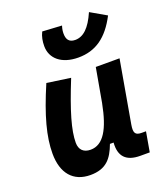

<svg xmlns="http://www.w3.org/2000/svg" viewBox="-147 -904 880 1016"><g transform="rotate(-20 293.0 -396.5)"><path d="M187 10.3C275.4 10.3 311.5 -34.7 339.4 -109.4H359.9C354 -32.7 390.1 4.9 468.8 4.9H522L541.5 -106.9H518.1C481.9 -106.9 472.7 -120.6 480.5 -166.5L542 -517.6H408.2L374 -325.2V-325.7C347.7 -189.5 305.7 -115.2 233.4 -115.2C193.8 -115.2 171.4 -137.7 171.4 -176.8C171.4 -246.1 200.2 -345.2 266.1 -508.3L133.3 -527.3C64.9 -367.7 36.1 -259.3 36.1 -164.6C36.1 -53.7 90.8 10.3 187 10.3ZM339.8 -595.7C437 -595.7 506.8 -644.5 562.5 -751.5L473.6 -802.7C439.5 -724.6 401.9 -689 355.5 -689C318.8 -689 308.1 -711.9 308.1 -741.7C308.1 -752 309.1 -766.1 315.4 -784.7L206.1 -791C193.8 -766.6 189.5 -741.2 189.5 -713.9C189.5 -644 245.6 -595.7 339.8 -595.7Z"/></g></svg>

Font: Cascadia Mono NF
Style: Bold Italic
Weight: 700
Italic angle: -10°
Monospace: yes
Designer: Aaron Bell
Foundry: Saja Typeworks
Version: Version 2404.023